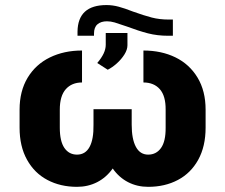

<svg xmlns="http://www.w3.org/2000/svg" viewBox="-20 -721 881 751"><path d="M784.2 -292V-221.7Q784.2 -148.4 755.4 -96.2Q726.6 -43.9 675.8 -17.1Q625 9.8 559.6 9.8Q516.6 9.8 481 -8.5Q445.3 -26.9 420.9 -62Q396 -26.9 360.1 -8.5Q324.2 9.8 281.2 9.8Q216.3 9.8 165.5 -17.1Q114.7 -43.9 85.7 -96.2Q56.6 -148.4 56.6 -221.7V-292Q56.6 -364.7 88.1 -417Q119.6 -469.2 175 -496.3Q230.5 -523.4 300.8 -523.4V-398.4Q260.7 -398.4 237.3 -372.1Q213.9 -345.7 213.9 -292V-221.7Q213.9 -168.5 231.9 -142.3Q250 -116.2 281.2 -116.2Q314 -116.2 330.3 -146.2Q346.7 -176.3 345.7 -233.4V-293.9H495.1V-233.4Q495.1 -177.2 511.5 -146.7Q527.8 -116.2 559.6 -116.2Q591.3 -116.2 609.9 -142.3Q628.4 -168.5 627.9 -221.7V-292Q628.4 -345.7 605.2 -372.1Q582 -398.4 541 -398.4V-523.4Q611.3 -523.4 666.3 -496.6Q721.2 -469.7 752.7 -417.5Q784.2 -365.2 784.2 -292ZM393.6 -545.9V-591.8H478.5V-543.9Q478.5 -526.9 466.6 -507.8Q454.6 -488.8 436.8 -472.9Q418.9 -457 401.4 -448.2L360.4 -474.6Q377.4 -494.6 385.5 -512Q393.6 -529.3 393.6 -545.9ZM656.2 -644.5V-581.1H638.7Q595.2 -581.1 558.6 -590.6Q522 -600.1 476.6 -617.2Q444.3 -628.4 428.7 -633.1Q413.1 -637.7 398.4 -637.7Q375 -637.7 361.3 -626Q347.7 -614.3 347.7 -589.8V-581.1H283.2V-597.7Q284.7 -701.2 396.5 -701.2Q420.4 -701.2 444.1 -694.8Q467.8 -688.5 500 -675.8Q543.5 -660.2 574 -652.3Q604.5 -644.5 640.6 -644.5Z"/></svg>

Font: Pretendard ExtraBold
Style: Regular
Weight: 800
Designer: Base glyphs from Inter by Rasmus Andersson; Hangeul glyphs from Noto Sans CJK(Source Han Sans) by Jang Soo-young and Kan
Foundry: Kil Hyung-jin
Version: Version 1.309